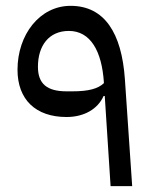

<svg xmlns="http://www.w3.org/2000/svg" viewBox="-20 -638 548 658"><path d="M359 0H433L408 -367C397 -525 338 -618 222 -618C116 -618 40 -519 40 -399C40 -297 102 -237 208 -237C268 -237 315 -264 335 -309H339ZM228 -325H208C141 -325 110 -351 110 -409C110 -482 148 -532 216 -532C290 -532 329 -463 336 -356V-353C316 -334 284 -325 228 -325Z"/></svg>

Font: IBM Plex Arabic
Style: Regular
Weight: 400
Designer: Mike Abbink, Paul van der Laan, Pieter van Rosmalen, Wael Morcos, Khajak Apelian
Foundry: Bold Monday
Version: Version 1.0